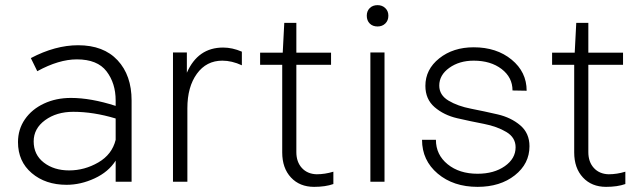

<svg xmlns="http://www.w3.org/2000/svg" viewBox="-20 -707 2504 747"><path d="M492 -316V0H430V-82Q402 -38 348 -13Q294 12 239 12Q157 12 103.5 -33.5Q50 -79 50 -154Q50 -204 77 -243Q104 -282 151 -304Q198 -326 256 -326Q334 -326 430 -295V-316Q430 -383 394.5 -429.5Q359 -476 279 -476Q209 -476 125 -430L100 -481Q195 -531 284 -531Q383 -531 437.5 -472.5Q492 -414 492 -316ZM430 -163V-246Q344 -272 265 -272Q200 -272 155.5 -239.5Q111 -207 111 -157Q111 -105 150.5 -74.5Q190 -44 249 -44Q309 -44 362.5 -75Q416 -106 430 -163Z M848 -522Q884 -522 921 -506V-453Q882 -471 845 -471Q783 -471 746 -420Q709 -369 709 -286V0H653V-503H707V-424Q750 -522 848 -522Z M1078 -114V-455H992V-502H1080L1086 -618H1133V-502H1268V-455H1133V-115Q1133 -77 1154.5 -53.5Q1176 -30 1212 -29Q1244 -29 1277 -39V9Q1246 20 1202 20Q1146 20 1112 -16.5Q1078 -53 1078 -114Z M1476 -503V0H1421V-503ZM1407 -646Q1407 -664 1418.5 -675.5Q1430 -687 1449 -687Q1467 -687 1479 -675.5Q1491 -664 1491 -646Q1491 -627 1479 -615.5Q1467 -604 1449 -604Q1430 -604 1418.5 -615.5Q1407 -627 1407 -646Z M1838 20Q1744 20 1683 -31.5Q1622 -83 1622 -163H1676Q1676 -105 1721.5 -68Q1767 -31 1838 -31Q1902 -31 1944 -60.5Q1986 -90 1986 -134Q1986 -172 1950 -193.5Q1914 -215 1863 -225Q1811 -235 1759 -247Q1707 -259 1671 -290Q1635 -321 1635 -373Q1635 -437 1689 -480Q1743 -523 1823 -523Q1912 -523 1970.5 -475Q2029 -427 2029 -354L1974 -355Q1974 -406 1931.5 -438.5Q1889 -471 1823 -471Q1767 -471 1728 -443Q1689 -415 1689 -374Q1689 -337 1725 -315.5Q1761 -294 1813 -284Q1864 -274 1916 -262Q1968 -250 2004 -219.5Q2040 -189 2040 -138Q2040 -70 1983 -25Q1926 20 1838 20Z M2214 -114V-455H2128V-502H2216L2222 -618H2269V-502H2404V-455H2269V-115Q2269 -77 2290.5 -53.5Q2312 -30 2348 -29Q2380 -29 2413 -39V9Q2382 20 2338 20Q2282 20 2248 -16.5Q2214 -53 2214 -114Z"/></svg>

Font: Metropolitano Light
Style: Regular
Weight: 300
Designer: Fonts by Alex Slobzheninov & Chris M. Simpson / Changes by Cristiano Sobral
Foundry: Fonts by Alex Slobzheninov & Chris M. Simpson / Changes by Cristiano Sobral
Version: Version 1.00;August 30, 2020;FontCreator 13.0.0.2681 64-bit